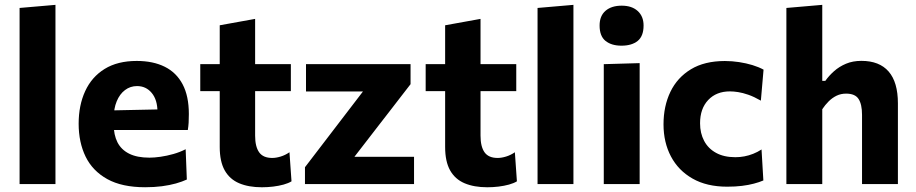

<svg xmlns="http://www.w3.org/2000/svg" viewBox="-20 -766 3810 799"><path d="M61.5 0Q61.5 -53.7 61.5 -103.8Q61.5 -154 61.5 -216V-493.4Q61.5 -554.6 61.5 -614.2Q61.5 -673.9 61.5 -732.9L210.8 -745.8Q210.8 -686.8 210.8 -624.6Q210.8 -562.3 210.8 -493.4V-216Q210.8 -154 210.8 -103.8Q210.8 -53.7 210.8 0Z M584.1 13.2Q487.5 13.2 426.3 -20.8Q365.2 -54.8 336.2 -114.3Q307.3 -173.9 307.3 -251Q307.3 -327.8 334.5 -386.8Q361.6 -445.8 415.4 -479.1Q469.2 -512.4 549 -512.4Q617.1 -512.4 665.6 -488.2Q714.1 -464.1 740 -415.1Q765.9 -366.1 765.9 -291.5Q765.9 -271.4 765 -255.8Q764.1 -240.3 761.6 -225L633.3 -273.4Q634.3 -280.1 634.8 -287.1Q635.3 -294.2 635.3 -300.2Q635.3 -350.3 611.6 -379Q587.9 -407.8 550.3 -407.8Q522.1 -407.8 500.2 -391.2Q478.2 -374.7 465.7 -344.5Q453.1 -314.3 453.1 -273V-248.7Q453.1 -204.8 468.8 -173.8Q484.6 -142.9 517.6 -126.4Q550.6 -109.9 601.9 -109.9Q621.8 -109.9 648 -113.6Q674.3 -117.4 701.6 -125.1Q729 -132.9 752.6 -145L757.5 -18.9Q738.2 -10 712.3 -2.6Q686.3 4.7 654 9Q621.7 13.2 584.1 13.2ZM365.1 -225V-304.9L674.5 -311.4L761.6 -286.8V-225Z M1069.9 13.3Q1014.6 13.3 975.3 -3.4Q935.9 -20.1 915.1 -57Q894.4 -93.9 894.4 -154.3Q894.4 -187.1 894.4 -221.3Q894.4 -255.6 894.4 -293Q894.4 -330.3 894.4 -371.9Q894.4 -413.6 894.4 -461.4Q894.4 -518.1 894.4 -565Q894.4 -611.8 894.4 -660.8L1041.7 -687.4Q1041.7 -648.4 1041.7 -613.6Q1041.7 -578.8 1041.7 -542.3Q1041.7 -505.7 1041.7 -461.4V-201.4Q1041.7 -155.8 1058.4 -132.2Q1075.1 -108.7 1112.9 -108.7Q1128.9 -108.7 1147.9 -114.5Q1166.9 -120.2 1184.6 -132.4L1193.1 -11.4Q1180.2 -3.5 1160.2 2.1Q1140.2 7.6 1116.7 10.5Q1093.2 13.3 1069.9 13.3ZM813.4 -386.7V-499H1190.4V-386.7Q1143.5 -386.7 1096.3 -386.7Q1049 -386.7 1004.9 -386.7H938.5Z M1249.1 0V-70.1Q1286 -118.4 1321.6 -164.8Q1357.1 -211.1 1389.4 -253.4L1524.1 -429.3L1542 -385.5H1445.8Q1422.1 -385.5 1389.4 -385.5Q1356.7 -385.5 1321 -385.5Q1285.4 -385.5 1253.4 -385.5V-499H1688.5V-415.7Q1671.2 -393.2 1648.8 -364.4Q1626.5 -335.7 1602.8 -304.8Q1579 -274 1557 -245.7L1427 -77.4L1413 -113.5H1518.1Q1541.8 -113.5 1573.9 -113.5Q1606.1 -113.5 1639.9 -113.5Q1673.8 -113.5 1703 -113.5V0Z M2007.9 13.3Q1952.6 13.3 1913.3 -3.4Q1873.9 -20.1 1853.1 -57Q1832.4 -93.9 1832.4 -154.3Q1832.4 -187.1 1832.4 -221.3Q1832.4 -255.6 1832.4 -293Q1832.4 -330.3 1832.4 -371.9Q1832.4 -413.6 1832.4 -461.4Q1832.4 -518.1 1832.4 -565Q1832.4 -611.8 1832.4 -660.8L1979.7 -687.4Q1979.7 -648.4 1979.7 -613.6Q1979.7 -578.8 1979.7 -542.3Q1979.7 -505.7 1979.7 -461.4V-201.4Q1979.7 -155.8 1996.4 -132.2Q2013.1 -108.7 2050.9 -108.7Q2066.9 -108.7 2085.9 -114.5Q2104.9 -120.2 2122.6 -132.4L2131.1 -11.4Q2118.2 -3.5 2098.2 2.1Q2078.2 7.6 2054.7 10.5Q2031.2 13.3 2007.9 13.3ZM1751.4 -386.7V-499H2128.4V-386.7Q2081.5 -386.7 2034.3 -386.7Q1987 -386.7 1942.9 -386.7H1876.5Z M2217 0Q2217 -53.7 2217 -103.8Q2217 -154 2217 -216V-493.4Q2217 -554.6 2217 -614.2Q2217 -673.9 2217 -732.9L2366.3 -745.8Q2366.3 -686.8 2366.3 -624.6Q2366.3 -562.3 2366.3 -493.4V-216Q2366.3 -154 2366.3 -103.8Q2366.3 -53.7 2366.3 0Z M2492.6 0Q2492.6 -53.7 2492.6 -103.8Q2492.6 -154 2492.6 -216V-266Q2492.6 -315.5 2492.6 -354.8Q2492.6 -394 2492.6 -428.7Q2492.6 -463.3 2492.6 -499L2641.9 -503.3Q2641.9 -467.3 2641.9 -431.9Q2641.9 -396.6 2641.9 -356.6Q2641.9 -316.7 2641.9 -266V-216Q2641.9 -154 2641.9 -103.8Q2641.9 -53.7 2641.9 0ZM2566.2 -575.9Q2524.6 -575.9 2499.9 -595.7Q2475.2 -615.6 2475.2 -659.9Q2475.2 -699.8 2499.9 -721.1Q2524.6 -742.4 2567.2 -742.4Q2609.5 -742.4 2633.8 -720.2Q2658.2 -698 2658.2 -659.9Q2658.2 -615.6 2633.7 -595.7Q2609.1 -575.9 2566.2 -575.9Z M3006.2 10.9Q2921.2 10.9 2862.1 -22.8Q2803 -56.4 2772.1 -115Q2741.2 -173.5 2741.2 -248.6Q2741.2 -324.2 2769.8 -383.8Q2798.4 -443.3 2855.2 -477.7Q2911.9 -512.1 2996.5 -512.1Q3026.3 -512.1 3055.6 -507.6Q3085 -503.1 3111.1 -495.2Q3137.2 -487.2 3157.5 -476.2L3146.3 -347.2Q3117.8 -363.5 3094.2 -371.7Q3070.6 -379.9 3051.4 -382.8Q3032.3 -385.7 3017.4 -385.7Q2961.1 -385.7 2927.2 -349.9Q2893.3 -314 2893.3 -253Q2893.3 -211.7 2910.2 -179.8Q2927 -147.9 2959.8 -129.9Q2992.6 -111.8 3040.3 -111.8Q3059.2 -111.8 3077.7 -115.3Q3096.2 -118.8 3114.2 -125.9Q3132.3 -133 3149.1 -144L3156.7 -15Q3139.4 -7.6 3117.2 -1.8Q3095.1 4.1 3067.5 7.5Q3039.9 10.9 3006.2 10.9Z M3252.5 0Q3252.5 -53.7 3252.5 -103.8Q3252.5 -154 3252.5 -216V-493.4Q3252.5 -554.6 3252.5 -614.1Q3252.5 -673.7 3252.5 -732.9L3401.8 -745.8Q3401.8 -687.2 3401.8 -624.8Q3401.8 -562.3 3401.8 -493.4V-429.6H3414.6Q3429.6 -450.9 3451 -469.9Q3472.4 -488.9 3500.6 -500.8Q3528.8 -512.7 3564.6 -512.7Q3639.6 -512.7 3678.1 -468.3Q3716.6 -423.9 3716.6 -335.9Q3716.6 -303 3716.6 -274.7Q3716.6 -246.4 3716.6 -216Q3716.6 -155.1 3716.6 -104.4Q3716.6 -53.7 3716.6 0H3567.3Q3567.3 -53.7 3567.3 -103.5Q3567.3 -153.3 3567.3 -208V-288.1Q3567.3 -331.9 3552.9 -354.1Q3538.6 -376.4 3500.9 -376.4Q3479.3 -376.4 3461.3 -367.7Q3443.3 -358.9 3428.5 -344.2Q3413.7 -329.4 3401.8 -311.5V-208Q3401.8 -152.1 3401.8 -102.9Q3401.8 -53.7 3401.8 0Z"/></svg>

Font: Commissioner Thin
Style: Regular
Weight: 100
Designer: Kostas Bartsokas
Foundry: Kostas Bartsokas
Version: Version 1.001;gftools[0.9.23]